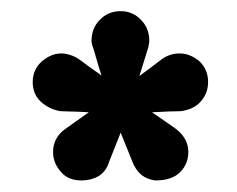

<svg xmlns="http://www.w3.org/2000/svg" viewBox="-20 -801 421 341"><path d="M125 -480.5Q100.6 -480.5 87.9 -496.1Q74.2 -511.7 74.2 -531.2Q74.2 -543.9 80.1 -554.7Q85.9 -565.4 97.7 -573.2Q111.3 -583 137.7 -601.6Q126 -602.5 87.9 -603.5Q68.4 -606.4 52.7 -620.1Q38.1 -633.8 38.1 -655.3Q38.1 -677.7 54.7 -692.4Q71.3 -706.1 88.9 -706.1Q96.7 -706.1 105.5 -703.1Q114.3 -700.2 121.1 -695.3Q133.8 -685.5 160.2 -667Q156.2 -678.7 146.5 -712.9Q144.5 -717.8 143.6 -721.7Q142.6 -724.6 142.6 -728.5Q142.6 -751 157.2 -765.6Q171.9 -781.2 194.3 -781.2Q215.8 -781.2 230.5 -765.6Q245.1 -751 245.1 -728.5Q245.1 -724.6 244.1 -721.7Q244.1 -717.8 242.2 -712.9Q237.3 -697.3 227.5 -666Q237.3 -672.9 266.6 -695.3Q281.2 -706.1 298.8 -706.1Q317.4 -706.1 334 -692.4Q349.6 -677.7 349.6 -655.3Q349.6 -635.7 336.9 -621.1Q324.2 -606.4 300.8 -603.5Q284.2 -603.5 250 -601.6Q259.8 -594.7 291 -573.2Q314.5 -555.7 314.5 -531.2Q314.5 -509.8 299.8 -495.1Q285.2 -480.5 255.9 -480.5Q241.2 -482.4 231.4 -490.2Q220.7 -499 214.8 -514.6Q208 -531.2 194.3 -565.4Q189.5 -552.7 173.8 -513.7Q168.9 -497.1 155.3 -488.3Q141.6 -480.5 125 -480.5Z"/></svg>

Font: Abed
Style: Bold
Weight: 700
Designer: Johan Aakerlund
Version: Version 3.105